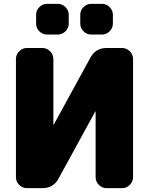

<svg xmlns="http://www.w3.org/2000/svg" viewBox="-20 -980 776 1000"><path d="M511 -960Q534 -960 551 -943Q568 -926 568 -903V-857Q568 -834 551 -817Q534 -800 511 -800H455Q432 -800 415 -817Q398 -834 398 -857V-903Q398 -926 415 -943Q432 -960 455 -960ZM225 -960H281Q304 -960 321 -943Q338 -926 338 -903V-857Q338 -834 321 -817Q304 -800 281 -800H225Q202 -800 185 -817Q168 -834 168 -857V-903Q168 -926 185 -943Q202 -960 225 -960ZM616 -730Q639 -730 656 -713Q673 -696 673 -673V-57Q673 -34 656 -17Q639 0 616 0H535Q512 0 495 -17Q478 -34 478 -57V-399Q478 -400 477 -400Q476 -400 476 -399L285 -50Q258 0 201 0H120Q97 0 80 -17Q63 -34 63 -57V-673Q63 -696 80 -713Q97 -730 120 -730H201Q224 -730 241 -713Q258 -696 258 -673V-331Q258 -330 259 -330Q260 -330 260 -331L451 -680Q478 -730 535 -730Z"/></svg>

Font: Rounded Mplus 1c Black
Style: Regular
Weight: 900
Version: Version 1.059.20150529